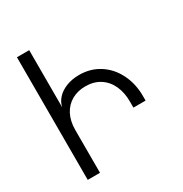

<svg xmlns="http://www.w3.org/2000/svg" viewBox="-168 -854 937 983"><g transform="rotate(-30 300.0 -362.5)"><path d="M297.5 -421Q252 -421 216.5 -401Q181 -381 161.2 -343Q141.5 -305 141.5 -253V0H69V-725H141.5V-387Q147 -415 168 -438Q189 -461 223 -474.2Q257 -487.5 299 -487.5Q366 -487.5 418.2 -453.8Q470.5 -420 499.5 -361.2Q528.5 -302.5 528.5 -230.5V-203.5H456.5V-240.5Q456.5 -292 438 -333Q419.5 -374 383.5 -397.5Q347.5 -421 297.5 -421Z"/></g></svg>

Font: JuliaMono Light
Style: Regular
Weight: 300
Monospace: yes
Designer: cormullion
Foundry: corm
Version: Version 0.054; ttfautohint (v1.8.4)